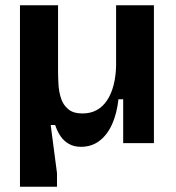

<svg xmlns="http://www.w3.org/2000/svg" viewBox="-20 -545 671 731"><path d="M56 166V-525H201V-275Q201 -253 202.5 -225Q204 -197 212 -171.5Q220 -146 239.5 -129.5Q259 -113 294 -113Q325 -113 348.5 -126Q372 -139 388 -163.5Q404 -188 412.5 -221Q421 -254 422 -294V-525H566V-217V0H449V-167H431Q425 -113 407 -72.5Q389 -32 359 -9Q329 14 288 14Q262 14 242.5 3Q223 -8 210.5 -26.5Q198 -45 190 -69H173L197 114V166Z"/></svg>

Font: Bricolage Grotesque 48pt Condensed ExtraBold
Style: Bold
Weight: 700
Version: Version 1.000;gftools[0.9.30]